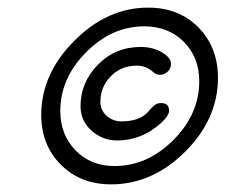

<svg xmlns="http://www.w3.org/2000/svg" viewBox="-20 -707 591 503"><path d="M271 -224Q191 -224 139.5 -275.5Q88 -327 88 -406Q88 -513 174.5 -600Q261 -687 368 -687Q449 -687 500 -635Q551 -583 551 -503Q551 -395 465 -309.5Q379 -224 271 -224ZM280 -272Q366 -272 434 -340Q502 -408 502 -494Q502 -557 461.5 -597.5Q421 -638 358 -638Q273 -638 205.5 -570Q138 -502 138 -416Q138 -354 178 -313Q218 -272 280 -272ZM287 -339Q249 -339 220 -364.5Q191 -390 191 -429Q191 -491 236.5 -537.5Q282 -584 349 -584Q380 -584 404 -570Q428 -556 428 -540Q428 -527 419 -519Q410 -511 399 -511Q388 -511 378 -521Q361 -535 339 -535Q297 -535 270 -507Q243 -479 243 -440Q243 -418 259.5 -403.5Q276 -389 298 -389Q345 -389 367 -413Q368 -414 371 -417.5Q374 -421 375.5 -422.5Q377 -424 380 -427Q383 -430 385 -431.5Q387 -433 390 -434.5Q393 -436 396 -436.5Q399 -437 402 -437Q423 -437 423 -417Q423 -404 400 -383Q350 -339 287 -339Z"/></svg>

Font: Comic Neue
Style: Italic
Weight: 400
Italic angle: -12°
Designer: Craig Rozynski
Foundry: Craig Rozynski
Version: Version 2.003